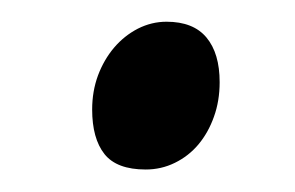

<svg xmlns="http://www.w3.org/2000/svg" viewBox="-20 -135 269 175"><path d="M180.2 -60.1Q180.2 -43 175 -28.6Q169.9 -14.2 160.9 -3.4Q151.9 7.3 139.4 13.4Q127 19.5 112.8 19.5Q86.4 19.5 75.2 5.4Q64 -8.8 64 -35.2Q64 -51.8 69.3 -66.2Q74.7 -80.6 84 -91.6Q93.3 -102.5 105.7 -108.9Q118.2 -115.2 131.8 -115.2Q156.2 -115.2 168.2 -100.8Q180.2 -86.4 180.2 -60.1Z"/></svg>

Font: Akkhara
Style: Regular
Weight: 400
Designer: J. Victor Gaultney
Version: Version 1.00 June 13, 2006, initial release